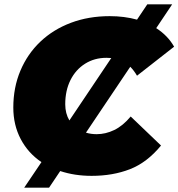

<svg xmlns="http://www.w3.org/2000/svg" viewBox="-20 -790 818 880"><path d="M91 70 170 -47Q109 -88 75 -152.5Q41 -217 41 -297Q41 -389 73.5 -466Q106 -543 165 -599Q224 -655 305 -685.5Q386 -716 483 -716Q550 -716 608 -700L655 -770H769L696 -661Q749 -627 778 -576L608 -443Q594 -467 577 -484L374 -182Q397 -175 423 -175Q464 -175 503.5 -194Q543 -213 579 -256L718 -123Q654 -45 575.5 -14.5Q497 16 400 16Q322 16 256 -6L205 70ZM298 -238 490 -524Q479 -525 468 -525Q413 -525 370 -498Q327 -471 303 -423Q279 -375 279 -312Q279 -270 298 -238Z"/></svg>

Font: Montserrat Black
Style: Italic
Weight: 900
Italic angle: -11.3°
Designer: Julieta Ulanovsky
Foundry: Julieta Ulanovsky
Version: Version 9.000; ttfautohint (v1.8.4.7-5d5b)